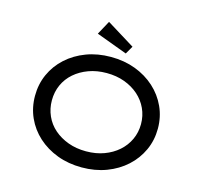

<svg xmlns="http://www.w3.org/2000/svg" viewBox="-128 -1060 1267 1209"><g transform="rotate(15 506.0 -455.0)"><path d="M506 10Q419 10 346 -17.5Q273 -45 219 -94Q165 -143 135.5 -208.5Q106 -274 106 -350Q106 -426 135.5 -491.5Q165 -557 219 -606Q273 -655 346 -682.5Q419 -710 506 -710Q593 -710 666 -682.5Q739 -655 793 -606Q847 -557 877 -491.5Q907 -426 907 -350Q907 -274 877 -208.5Q847 -143 793 -94Q739 -45 666 -17.5Q593 10 506 10ZM506 -95Q570 -95 623 -114.5Q676 -134 715 -168.5Q754 -203 775.5 -249.5Q797 -296 797 -350Q797 -404 775.5 -450.5Q754 -497 715 -531.5Q676 -566 623 -585.5Q570 -605 506 -605Q442 -605 389 -585.5Q336 -566 297 -532Q258 -498 237 -451.5Q216 -405 216 -350Q216 -296 237 -249Q258 -202 297 -168Q336 -134 389 -114.5Q442 -95 506 -95ZM589 -755 387 -830 436 -920 619 -807Z"/></g></svg>

Font: Lexend Peta
Style: Regular
Weight: 400
Designer: Bonnie Shaver-Troup, Thomas Jockin
Foundry: Lexend
Version: Version 1.007